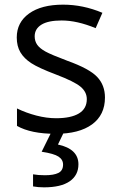

<svg xmlns="http://www.w3.org/2000/svg" viewBox="-20 -565 517 825"><path d="M431 -146Q431 -71 375.5 -30.5Q320 10 219 10Q113 10 53 -24V-99Q92 -80 136 -68.5Q180 -57 221 -57Q285 -57 319 -77.5Q353 -98 353 -139Q353 -170 326 -192.5Q299 -215 220 -245Q146 -273 114.5 -293.5Q83 -314 67.5 -340.5Q52 -367 52 -404Q52 -469 105 -507Q158 -545 251 -545Q337 -545 420 -510L391 -444Q311 -477 245 -477Q187 -477 158 -459Q129 -441 129 -409Q129 -388 140 -372.5Q151 -357 175.5 -343.5Q200 -330 269 -304Q364 -270 397.5 -234.5Q431 -199 431 -146ZM317 141Q317 188 279.5 214Q242 240 169 240Q144 240 122 236V184Q144 188 173 188Q211 188 231 178Q251 168 251 142Q251 121 231.5 108Q212 95 159 87L202 0H256L229 56Q317 75 317 141Z"/></svg>

Font: Stephens Clock
Style: Regular
Weight: 400
Designer: Peter Wiegel (catfonts.de) with slight modifications by DT1.org
Version: Version 0.9.1